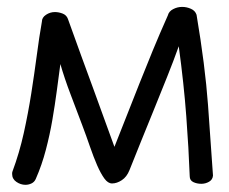

<svg xmlns="http://www.w3.org/2000/svg" viewBox="-20 -549 655 548"><path d="M459 -504.9Q461.9 -516.6 474.1 -522.9Q486.3 -529.3 500 -529.3Q512.7 -529.3 524.9 -523.9Q537.1 -518.6 541 -506.8Q565.4 -362.3 573.7 -249.5Q582 -136.7 587.9 -47.9Q586.9 -36.1 576.7 -30.3Q566.4 -24.4 554.7 -24.4Q542 -24.4 531.7 -29.3Q521.5 -34.2 521.5 -45.9Q518.6 -125 511.7 -216.8Q504.9 -308.6 490.2 -417Q475.6 -376 457 -329.6Q438.5 -283.2 419.4 -236.3Q400.4 -189.5 382.3 -145Q364.3 -100.6 349.6 -63.5Q341.8 -43.9 327.6 -34.7Q313.5 -25.4 299.8 -25.4Q288.1 -25.4 277.8 -39.6Q267.6 -53.7 257.3 -77.1Q247.1 -100.6 236.8 -130.4Q226.6 -160.2 214.8 -191.4Q198.2 -235.4 181.2 -280.3Q164.1 -325.2 152.3 -366.2Q147.5 -330.1 142.1 -289.6Q136.7 -249 129.4 -206.5Q122.1 -164.1 110.8 -121.1Q99.6 -78.1 82 -38.1Q78.1 -29.3 69.8 -25.4Q61.5 -21.5 52.7 -21.5Q39.1 -21.5 26.9 -29.8Q14.6 -38.1 14.6 -52.7Q14.6 -57.6 15.6 -59.6Q35.2 -112.3 47.9 -169.4Q60.5 -226.6 69.3 -282.7Q78.1 -338.9 85 -391.1Q91.8 -443.4 99.6 -487.3Q99.6 -499 111.3 -506.8Q123 -514.6 136.7 -514.6Q147.5 -514.6 158.7 -510.3Q169.9 -505.9 173.8 -495.1Q194.3 -437.5 212.4 -388.2Q230.5 -338.9 246.6 -294.9Q262.7 -251 277.3 -210.4Q292 -169.9 306.6 -129.9L377.9 -310.5Q396.5 -357.4 416 -404.8Q435.5 -452.1 459 -504.9Z"/></svg>

Font: Gamja Flower
Style: Regular
Weight: 400
Designer: YoonDesign Inc.
Foundry: YoonDesign Inc.
Version: Version 3.00;build 20171102